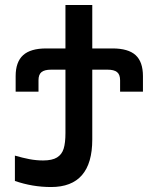

<svg xmlns="http://www.w3.org/2000/svg" viewBox="-20 -745 640 773"><path d="M40 -16.5V-118.5Q71 -109.5 98.5 -104.2Q126 -99 153.5 -99Q190 -99 209.5 -111Q229 -123 236.2 -146.2Q243.5 -169.5 243.5 -209V-464.5H185.5Q159.5 -464.5 147.2 -454.8Q135 -445 135 -422V-376H43V-438.5Q43 -495.5 73 -522.8Q103 -550 166 -550H243.5V-725H351.5V-550H432.5Q496.5 -550 526 -523Q555.5 -496 555.5 -438.5V-376H463.5V-422Q463.5 -445 451.2 -454.8Q439 -464.5 413 -464.5H351.5V-183.5Q351.5 8 185.5 8Q110.5 8 40 -16.5Z"/></svg>

Font: JuliaMono SemiBold
Style: Regular
Weight: 600
Monospace: yes
Designer: cormullion
Foundry: corm
Version: Version 0.055; ttfautohint (v1.8.4)